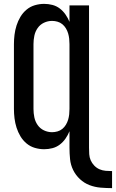

<svg xmlns="http://www.w3.org/2000/svg" viewBox="-20 -763 599 992"><path d="M559 209Q530 209 500 206.5Q470 204 442.5 193.5Q415 183 393 162.5Q371 142 358 115.5Q345 89 342 59.5Q339 30 339 0V-85Q331 -65 318.5 -47Q306 -29 289 -16Q272 -3 251 2.5Q230 8 208 8Q184 8 160 1Q136 -6 117 -22Q98 -38 85.5 -59Q73 -80 65.5 -103.5Q58 -127 55 -151.5Q52 -176 52 -200V-535Q52 -559 55 -583.5Q58 -608 65.5 -631.5Q73 -655 85.5 -676Q98 -697 117 -713Q136 -729 160 -736Q184 -743 208 -743Q230 -743 251 -737.5Q272 -732 289 -719Q306 -706 318.5 -688Q331 -670 339 -650V-735H440V0Q440 17 441 33.5Q442 50 448.5 65Q455 80 467 92.5Q479 105 494 111.5Q509 118 526 119.5Q543 121 559 121ZM249 -80Q263 -80 277 -84Q291 -88 302 -97Q313 -106 320.5 -118.5Q328 -131 332 -144.5Q336 -158 337.5 -172Q339 -186 339 -200V-535Q339 -549 337.5 -563Q336 -577 332 -590.5Q328 -604 320.5 -616.5Q313 -629 302 -638Q291 -647 277 -651Q263 -655 249 -655Q227 -655 207 -645.5Q187 -636 174.5 -618Q162 -600 157.5 -578.5Q153 -557 153 -535V-200Q153 -178 157.5 -156.5Q162 -135 174.5 -117Q187 -99 207 -89.5Q227 -80 249 -80Z"/></svg>

Font: Zed Sans Semibold
Style: Regular
Weight: 600
Designer: Belleve Invis
Foundry: Belleve Invis
Version: Version 1.0.0; ttfautohint (v1.8.4)